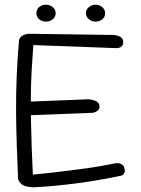

<svg xmlns="http://www.w3.org/2000/svg" viewBox="-20 -800 599 818"><path d="M121 -2Q106 -3 94 -5.5Q82 -8 75 -13Q68 -18 63.5 -24.5Q59 -31 57 -37Q54 -110 51.5 -181.5Q49 -253 48.5 -325Q48 -397 51 -472.5Q54 -548 61 -628Q64 -642 77.5 -649.5Q91 -657 115 -656L466 -651Q466 -651 469.5 -650.5Q473 -650 479 -648.5Q485 -647 491 -644Q497 -641 501 -635Q505 -629 505 -620Q505 -610 500 -604.5Q495 -599 489 -597Q483 -595 478 -595Q473 -595 473 -595L122 -608Q118 -555 115 -502Q112 -449 111.5 -395Q111 -341 112 -286Q113 -231 115 -173.5Q117 -116 120 -56Q162 -60 201 -64.5Q240 -69 275.5 -73.5Q311 -78 344.5 -82.5Q378 -87 409.5 -92.5Q441 -98 470 -104Q470 -104 473.5 -104.5Q477 -105 482.5 -105Q488 -105 493.5 -102.5Q499 -100 504 -95.5Q509 -91 510 -83Q513 -74 511 -67Q509 -60 505 -56.5Q501 -53 497.5 -52Q494 -51 494 -51Q446 -41 399.5 -33Q353 -25 306.5 -19Q260 -13 214.5 -8.5Q169 -4 121 -2ZM79 -308 78 -366 357 -377Q357 -377 361.5 -376.5Q366 -376 373.5 -374.5Q381 -373 388 -369.5Q395 -366 399.5 -360.5Q404 -355 404 -345Q404 -336 398 -330.5Q392 -325 384.5 -322Q377 -319 371 -319Q365 -319 365 -319ZM387 -708Q376 -708 366.5 -713Q357 -718 351.5 -726Q346 -734 346 -744Q346 -754 351.5 -762Q357 -770 366.5 -775Q376 -780 387 -780Q399 -780 408 -775Q417 -770 422.5 -762Q428 -754 428 -744Q428 -728 416 -718Q404 -708 387 -708ZM175 -708Q164 -708 154.5 -713Q145 -718 140 -726Q135 -734 135 -744Q135 -754 140 -762Q145 -770 154.5 -775Q164 -780 175 -780Q187 -780 196.5 -775Q206 -770 211.5 -762Q217 -754 217 -744Q217 -733 211.5 -725Q206 -717 196.5 -712.5Q187 -708 175 -708Z"/></svg>

Font: Sour Gummy Black ExtraLight
Style: Regular
Weight: 250
Version: Version 1.000